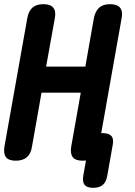

<svg xmlns="http://www.w3.org/2000/svg" viewBox="-26 -760 646 920"><path d="M361 -316H173L127 -56Q122 -23 102.5 -6.5Q83 10 49.5 10Q16 10 3 -6.5Q-10 -23 -5 -56L105 -674Q111 -707 129.5 -723.5Q148 -740 181.5 -740Q215 -740 229 -723.5Q243 -707 237 -674L195 -441H383L424 -674Q431 -707 449.5 -723.5Q468 -740 501.5 -740Q535 -740 549 -723.5Q563 -707 557 -674L459 -122H467Q496 -122 508 -108Q520 -94 514 -65L488 82Q483 112 466.5 126Q450 140 420.5 140Q391 140 379.5 126Q368 112 373 82L386 9Q378 10 370 10Q336 10 323 -6.5Q310 -23 315 -56Z"/></svg>

Font: Maple Mono
Style: Bold Italic
Weight: 700
Italic angle: -10°
Monospace: yes
Designer: subframe7536
Version: Version 7.000